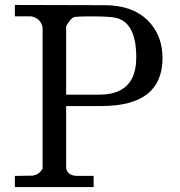

<svg xmlns="http://www.w3.org/2000/svg" viewBox="-20 -756 726 775"><path d="M247 -328H390Q636 -328 636 -522Q636 -615 575 -675Q513 -735 403 -735L40 -736V-690H105Q124 -687 137 -675Q149 -662 152 -645V-76Q139 -51 111 -47L40 -46V-1H358V-46H293Q254 -46 247 -76ZM530 -524Q530 -374 381 -374H247V-650Q266 -685 283 -688Q307 -690 356 -690Q404 -690 437 -686Q530 -674 530 -524Z"/></svg>

Font: Sawarabi Mincho
Style: Regular
Weight: 400
Version: Version 1.082; ttfautohint (v1.8.4.7-5d5b)